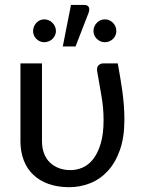

<svg xmlns="http://www.w3.org/2000/svg" viewBox="-20 -770 592 798"><path d="M469.5 -506.5Q475 -475 480 -446.2Q485 -417.5 488.8 -389.2Q492.5 -361 494.8 -332Q497 -303 497 -271.5Q497 -198.5 478 -145.5Q459 -92.5 427.2 -58.5Q395.5 -24.5 354 -8.2Q312.5 8 268 8Q220 8 182.5 -5.2Q145 -18.5 118.8 -43.2Q92.5 -68 78.8 -103.5Q65 -139 65 -183.5V-506.5H154.5V-183.5Q154.5 -155 163 -132.5Q171.5 -110 187.2 -94.8Q203 -79.5 224.8 -71.2Q246.5 -63 273.5 -63Q298 -63 322.5 -73.2Q347 -83.5 366.5 -107.8Q386 -132 398.2 -172Q410.5 -212 410.5 -271.5Q410.5 -323 401.2 -373.8Q392 -424.5 383.5 -476Q382 -492.5 390.5 -499.5Q399 -506.5 408.5 -506.5ZM241 -577 275 -749.5H330.5Q344 -749.5 348.8 -740.8Q353.5 -732 348.5 -717.5L294 -577ZM463.5 -641Q463.5 -631.5 459.8 -623Q456 -614.5 449.5 -608.2Q443 -602 434.2 -598.2Q425.5 -594.5 416 -594.5Q406 -594.5 397.5 -598.2Q389 -602 382.5 -608.2Q376 -614.5 372.2 -623Q368.5 -631.5 368.5 -641Q368.5 -651 372.2 -659.8Q376 -668.5 382.5 -675.2Q389 -682 397.5 -685.8Q406 -689.5 416 -689.5Q425.5 -689.5 434.2 -685.8Q443 -682 449.5 -675.2Q456 -668.5 459.8 -659.8Q463.5 -651 463.5 -641ZM212.5 -641Q212.5 -631.5 208.5 -623Q204.5 -614.5 198 -608.2Q191.5 -602 182.5 -598.2Q173.5 -594.5 164 -594.5Q154.5 -594.5 146 -598.2Q137.5 -602 131.2 -608.2Q125 -614.5 121.2 -623Q117.5 -631.5 117.5 -641Q117.5 -651 121.2 -659.8Q125 -668.5 131.2 -675.2Q137.5 -682 146 -685.8Q154.5 -689.5 164 -689.5Q173.5 -689.5 182.5 -685.8Q191.5 -682 198 -675.2Q204.5 -668.5 208.5 -659.8Q212.5 -651 212.5 -641Z"/></svg>

Font: Lato 2
Style: Regular
Weight: 400
Designer: Lukasz Dziedzic with Adam Twardoch and Botio Nikoltchev
Foundry: tyPoland Lukasz Dziedzic
Version: Version 2.015; 2015-08-06; http://www.latofonts.com/